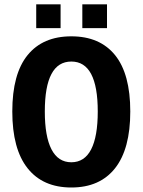

<svg xmlns="http://www.w3.org/2000/svg" viewBox="-20 -832 640 862"><path d="M564.9 -331.5Q564.9 -163.1 496.6 -76.7Q428.2 9.8 300.3 9.8Q172.4 9.8 103.8 -76.7Q35.2 -163.1 35.2 -331.5Q35.2 -500 103.8 -584.5Q172.4 -668.9 300.3 -668.9Q428.2 -668.9 496.6 -584.5Q564.9 -500 564.9 -331.5ZM418.9 -331.5Q418.9 -555.7 300.3 -555.7Q181.2 -555.7 181.2 -331.5Q181.2 -219.2 211.2 -161.4Q241.2 -103.5 300.3 -103.5Q359.4 -103.5 389.2 -161.4Q418.9 -219.2 418.9 -331.5ZM349.6 -705.6V-812.5H460.4V-705.6ZM142.6 -705.6V-812.5H252V-705.6Z"/></svg>

Font: Cousine
Style: Bold
Weight: 700
Monospace: yes
Designer: Steve Matteson
Foundry: Ascender Corporation
Version: Version 1.20